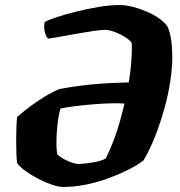

<svg xmlns="http://www.w3.org/2000/svg" viewBox="-20 -740 712 760"><path d="M230 0Q212 0 185.5 -9Q159 -18 131 -32.5Q103 -47 80.5 -63.5Q58 -80 48 -94Q46 -106 45 -130Q44 -154 44 -182.5Q44 -211 45 -236.5Q46 -262 48 -277Q74 -300 102.5 -321Q131 -342 160 -359.5Q189 -377 213 -387Q249 -394 285 -399Q321 -404 356 -407Q391 -410 424.5 -411.5Q458 -413 490 -414Q497 -460 499.5 -493.5Q502 -527 502 -546.5Q502 -566 501 -570Q497 -578 484.5 -587Q472 -596 456 -604Q440 -612 424 -617Q408 -622 396 -622Q383 -622 354.5 -618Q326 -614 292 -608Q258 -602 225 -596Q192 -590 170 -587Q160 -598 156.5 -617.5Q153 -637 157 -653Q171 -661 204.5 -672Q238 -683 281.5 -694Q325 -705 370.5 -712.5Q416 -720 453 -720Q479 -720 507.5 -712.5Q536 -705 563.5 -693Q591 -681 612 -665.5Q633 -650 643 -635Q653 -613 657.5 -582Q662 -551 662 -516Q662 -471 654 -418Q646 -365 630.5 -309.5Q615 -254 594.5 -201.5Q574 -149 548 -105Q525 -87 489.5 -69Q454 -51 411 -35Q368 -19 321.5 -9.5Q275 0 230 0ZM289 -91Q299 -91 313.5 -92.5Q328 -94 344 -96.5Q360 -99 374.5 -103Q389 -107 399 -113Q420 -157 433 -192.5Q446 -228 455 -261Q464 -294 473 -330Q454 -332 418 -331Q382 -330 341.5 -326.5Q301 -323 267.5 -318.5Q234 -314 219 -310Q213 -289 209.5 -263Q206 -237 204.5 -211Q203 -185 203.5 -163Q204 -141 207 -129Q217 -119 232.5 -110.5Q248 -102 264 -96.5Q280 -91 289 -91Z"/></svg>

Font: Texturina 12pt Black
Style: Italic
Weight: 900
Italic angle: -11°
Designer: Guillermo Torres Carreño
Foundry: Omnibus-Type
Version: Version 1.002